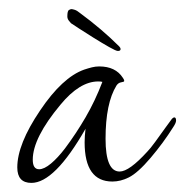

<svg xmlns="http://www.w3.org/2000/svg" viewBox="-20 -399 407 422"><path d="M239 -287Q235 -287 220 -295.5Q205 -304 186.5 -315.5Q168 -327 153.5 -336.5Q139 -346 136 -348Q134 -350 131 -354Q128 -358 128 -363Q128 -375 131.5 -377Q135 -379 137 -379Q139 -379 144 -377.5Q149 -376 155 -371Q204 -335 242 -297Q245 -294 245 -291Q245 -287 239 -287ZM49 3Q18 3 18 -31Q18 -82 68 -156Q117 -229 165 -246Q174 -249 182 -251Q190 -253 198 -253Q234 -253 250 -228Q253 -224 253 -221Q253 -219 246 -218Q240 -217 236 -211Q212 -172 212 -94Q212 -22 243 -22Q264 -22 304 -66Q310 -72 321 -87Q332 -102 343 -117.5Q354 -133 358 -138Q361 -141 363 -141Q367 -141 367 -134Q367 -129 361 -120Q339 -85 311 -52Q283 -19 263 -9Q245 0 227 0Q166 0 166 -86Q166 -93 166.5 -100.5Q167 -108 168 -116Q100 3 49 3ZM66 -27Q77 -27 92 -39.5Q107 -52 123 -73Q147 -105 168 -141Q189 -177 205 -219Q202 -220 196 -220Q155 -220 113 -169Q52 -96 52 -48Q52 -27 66 -27Z"/></svg>

Font: Corinthia
Style: Regular
Weight: 400
Designer: Robert E. Leuschke
Foundry: Robert E. Leuschke
Version: Version 1.013; ttfautohint (v1.8.3)